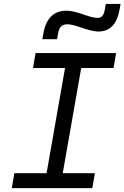

<svg xmlns="http://www.w3.org/2000/svg" viewBox="-20 -966 639 986"><path d="M40.5 0H454.1L467.3 -76.7H302.2L397 -616.7H563L576.2 -693.4H162.6L149.4 -616.7H314L219.2 -76.7H53.7ZM197.3 -764.6H272.9L279.3 -798.8C284.7 -827.1 299.8 -841.3 325.7 -841.3C369.6 -841.3 433.1 -804.2 485.8 -804.2C544.4 -804.2 581.1 -841.8 594.2 -918L599.1 -945.8H523.4L517.6 -913.1C512.7 -886.7 500.5 -874 481 -874C438.5 -874 375 -911.1 321.8 -911.1C255.9 -911.1 216.3 -872.1 202.6 -793.9Z"/></svg>

Font: Cascadia Mono SemiLight
Style: Italic
Weight: 350
Italic angle: -10°
Monospace: yes
Designer: Aaron Bell
Foundry: Saja Typeworks
Version: Version 2404.023